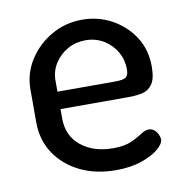

<svg xmlns="http://www.w3.org/2000/svg" viewBox="-62 -540 589 608"><g transform="rotate(-10 232.5 -236.0)"><path d="M264 8Q199 8 149 -16.5Q99 -41 70 -84.5Q41 -128 41 -186V-291Q41 -342 68.5 -385Q96 -428 141 -454Q186 -480 240 -480Q292 -480 335.5 -456Q379 -432 405.5 -391Q432 -350 432 -296Q432 -256 419 -238.5Q406 -221 386 -217Q366 -213 344 -213H124V-183Q124 -127 164 -94.5Q204 -62 267 -62Q304 -62 326 -72Q348 -82 362 -91.5Q376 -101 387 -101Q398 -101 405.5 -94.5Q413 -88 417 -79Q421 -70 421 -63Q421 -50 402 -33.5Q383 -17 347.5 -4.5Q312 8 264 8ZM124 -269H309Q336 -269 344.5 -275.5Q353 -282 353 -301Q353 -331 338.5 -356.5Q324 -382 298 -398Q272 -414 239 -414Q208 -414 182 -399.5Q156 -385 140 -360Q124 -335 124 -305Z"/></g></svg>

Font: Dosis Medium
Style: Regular
Weight: 500
Designer: EdgarTolentino, PabloImpallari, IginoMarini
Foundry: EdgarTolentino, PabloImpallari, IginoMarini
Version: Version 3.001; ttfautohint (v1.8.2)